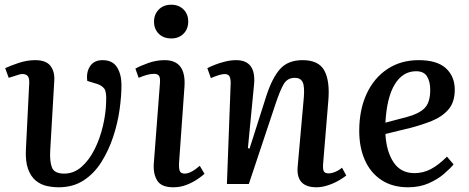

<svg xmlns="http://www.w3.org/2000/svg" viewBox="-20 -780 1989 814"><path d="M415 -525Q457 -525 476 -495Q495 -465 495 -419Q495 -373 487 -315.5Q479 -258 460 -200.5Q441 -143 410.5 -94Q380 -45 335 -15.5Q290 14 229 14Q204 14 178.5 8.5Q153 3 132 -14Q111 -31 99 -63.5Q87 -96 90 -150L104 -430Q105 -456 90.5 -463Q76 -470 55 -462L17 -450L2 -491Q23 -501 58.5 -513Q94 -525 129 -525Q176 -525 194.5 -500Q213 -475 210 -436L193 -144Q190 -97 200 -70.5Q210 -44 252 -44Q293 -44 325.5 -72.5Q358 -101 381 -147Q404 -193 416.5 -246.5Q429 -300 430 -349Q432 -390 422.5 -403.5Q413 -417 392 -424L350 -437Q345 -474 362 -499.5Q379 -525 415 -525Z M633 -688Q633 -719 653 -739.5Q673 -760 706 -760Q738 -760 758 -740Q778 -720 778 -689Q778 -657 758 -637Q738 -617 706 -617Q673 -617 653 -637Q633 -657 633 -688ZM658 -426Q660 -449 654.5 -458Q649 -467 633 -467Q607 -467 568 -450L554 -489Q573 -500 607.5 -512.5Q642 -525 678 -525Q770 -525 762 -412L739 -88Q738 -65 742.5 -54.5Q747 -44 763 -44Q789 -44 827 -77L847 -43Q836 -33 816 -19.5Q796 -6 770 4Q744 14 715 14Q664 14 646.5 -14.5Q629 -43 632 -86Z M1448 -36Q1436 -26 1415 -14Q1394 -2 1369 6Q1344 14 1322 14Q1234 14 1242 -74L1268 -366Q1272 -414 1263 -432Q1254 -450 1230 -450Q1199 -450 1183.5 -424.5Q1168 -399 1148 -339L1035 0H942L958 -428Q958 -448 952.5 -457Q947 -466 932 -466Q914 -466 874 -449L859 -491Q870 -497 890 -505Q910 -513 934.5 -519Q959 -525 981 -525Q1067 -525 1057 -421L1031 -152L1038 -150L1109 -373Q1134 -450 1167.5 -487.5Q1201 -525 1263 -525Q1331 -525 1355 -481Q1379 -437 1372 -354L1350 -87Q1348 -64 1352.5 -54.5Q1357 -45 1373 -45Q1386 -45 1401.5 -51.5Q1417 -58 1430 -69Z M1755 -525Q1833 -525 1870.5 -490.5Q1908 -456 1908 -400Q1908 -346 1880.5 -315Q1853 -284 1810 -267Q1767 -250 1721 -238L1614 -212Q1618 -138 1648.5 -92Q1679 -46 1737 -46Q1774 -46 1806.5 -63Q1839 -80 1875 -116L1903 -83Q1889 -66 1862.5 -43Q1836 -20 1797.5 -3Q1759 14 1710 14Q1644 14 1597.5 -16.5Q1551 -47 1527 -101Q1503 -155 1503 -225Q1503 -314 1534 -381.5Q1565 -449 1622 -487Q1679 -525 1755 -525ZM1804 -399Q1804 -434 1790.5 -456Q1777 -478 1744 -478Q1688 -478 1654 -423Q1620 -368 1614 -260L1705 -284Q1755 -297 1779.5 -321Q1804 -345 1804 -399Z"/></svg>

Font: Literata 36pt Medium
Style: Italic
Weight: 500
Italic angle: -2°
Designer: Latin by Veronika Burian and Jose Scaglione. Greek by Irene Vlachou. Cyrillic by Vera Evstafieva
Foundry: TypeTogether
Version: Version 3.002